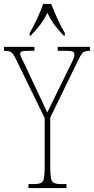

<svg xmlns="http://www.w3.org/2000/svg" viewBox="-28 -951 475 971"><path d="M116 0V-20H142Q167 -20 179 -26Q191 -32 194.5 -51Q198 -70 198 -108V-354L53 -651Q38 -682 27 -688Q16 -694 -6 -694H-8V-714H146V-694H115Q87 -694 80.5 -690Q74 -686 74 -678Q74 -671 80.5 -658Q87 -645 97 -625L151 -510Q167 -477 181.5 -445.5Q196 -414 211 -382Q219 -397 229.5 -419.5Q240 -442 256 -474L333 -631Q344 -653 346 -661.5Q348 -670 348 -677Q348 -685 341 -689.5Q334 -694 307 -694H264V-714H427V-694H425Q406 -694 395.5 -688Q385 -682 370 -652L226 -356V-108Q226 -70 229.5 -51Q233 -32 245 -26Q257 -20 282 -20H308V0ZM122 -784Q139 -813 159 -855Q179 -897 190 -931H231Q244 -897 263 -855Q282 -813 300 -784V-771H294Q266 -800 247.5 -825Q229 -850 212 -886Q194 -850 174.5 -825Q155 -800 128 -771H122Z"/></svg>

Font: Noto Serif Georgian ExtraCondensed Thin
Style: Regular
Weight: 100
Width: 2
Designer: Monotype Design Team, Akaki Razmadze
Foundry: Google LLC
Version: Version 2.003; ttfautohint (v1.8.4.7-5d5b)